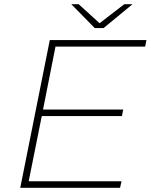

<svg xmlns="http://www.w3.org/2000/svg" viewBox="-20 -890 714 910"><path d="M116 -31H556L549 0H76L216 -700H674L668 -669H243L184 -371H564L558 -340H178ZM429 -757 318 -870H353L452 -780L569 -870H608L471 -757Z"/></svg>

Font: Montserrat ExtraLight
Style: Italic
Weight: 200
Italic angle: -11.3°
Designer: Julieta Ulanovsky
Foundry: Julieta Ulanovsky
Version: Version 9.000; ttfautohint (v1.8.4.7-5d5b)